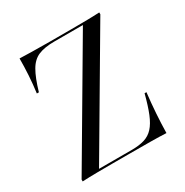

<svg xmlns="http://www.w3.org/2000/svg" viewBox="-137 -683 764 794"><g transform="rotate(-30 245.0 -285.5)"><path d="M33.9 0V-8.9L358.1 -559.7H221.8Q175 -559.7 146 -547.6Q116.9 -535.5 98 -502.8Q79 -470.2 61.3 -409.7H51.6Q57.3 -452.4 59.7 -492.3Q62.1 -532.3 62.1 -571Q85.5 -570.2 119.8 -569.4Q154 -568.5 204 -568.5H307.3Q338.7 -568.5 375.4 -569Q412.1 -569.4 442.7 -571V-562.1L118.5 -11.3H274.2Q310.5 -11.3 335.5 -19Q360.5 -26.6 378.2 -46Q396 -65.3 410.1 -100Q424.2 -134.7 437.9 -187.9H446.8Q441.1 -138.7 437.9 -91.9Q434.7 -45.2 433.9 0Q403.2 -1.6 358.9 -2Q314.5 -2.4 249.2 -2.4H175.8Q141.1 -2.4 103.6 -2Q66.1 -1.6 33.9 0Z"/></g></svg>

Font: Playfair 144pt SemiCondensed Light
Style: Regular
Weight: 300
Width: 4
Designer: Claus Eggers Sørensen
Foundry: Claus Eggers Sørensen
Version: Version 2.203